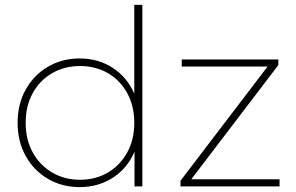

<svg xmlns="http://www.w3.org/2000/svg" viewBox="-20 -762 1209 785"><path d="M306 3Q234 3 176.5 -30.5Q119 -64 85.5 -123.5Q52 -183 52 -260Q52 -337 85.5 -396.5Q119 -456 176.5 -489.5Q234 -523 306 -523Q382 -523 441 -484.5Q500 -446 529 -379V-742H562V0H530V-142Q501 -74 441.5 -35.5Q382 3 306 3ZM307 -27Q371 -27 421 -56.5Q471 -86 500 -138.5Q529 -191 529 -260Q529 -329 500 -381.5Q471 -434 421 -463Q371 -492 307 -492Q244 -492 193.5 -463Q143 -434 114 -381.5Q85 -329 85 -260Q85 -191 114 -138.5Q143 -86 193.5 -56.5Q244 -27 307 -27ZM718 0V-23L1074 -490H723V-519H1118V-496L762 -29H1123V0Z"/></svg>

Font: Montserrat ExtraLight
Style: Regular
Weight: 200
Designer: Julieta Ulanovsky
Foundry: Julieta Ulanovsky
Version: Version 9.000; ttfautohint (v1.8.4.7-5d5b)